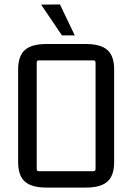

<svg xmlns="http://www.w3.org/2000/svg" viewBox="-20 -841 598 868"><path d="M166 -820 251 -821 318 -681H260ZM62 -108V-527Q62 -588 92.5 -615Q123 -642 190 -642H368Q435 -642 465.5 -615Q496 -588 496 -527V-108Q496 -47 465.5 -20Q435 7 368 7H190Q123 7 92.5 -20Q62 -47 62 -108ZM402 -568H155Q146 -568 146 -558V-77Q146 -67 155 -67H402Q412 -67 412 -77V-558Q412 -568 402 -568Z"/></svg>

Font: Gemunu Libre
Style: Regular
Weight: 400
Designer: Puspanada Ekanayake, Sola Matas, Pathum Egodawatta, Kosala Senevirathne
Foundry: mooniak
Version: Version 1.100